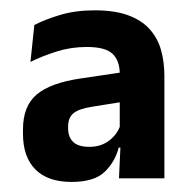

<svg xmlns="http://www.w3.org/2000/svg" viewBox="-20 -666 375 372"><path d="M298.5 -320.5H210.5L214 -395L212 -399.5V-501.5V-523Q212 -548.5 198 -561.8Q184 -575 148 -575Q117.5 -575 89.8 -566.2Q62 -557.5 39 -546L46.5 -617.5Q67.5 -628.5 97 -637.2Q126.5 -646 163.5 -646Q202 -646 228 -636.5Q254 -627 269.5 -610Q285 -593 291.8 -569.8Q298.5 -546.5 298.5 -519ZM118.5 -313.5Q72.5 -313.5 48.5 -337.8Q24.5 -362 24.5 -407V-415Q24.5 -460.5 51.2 -483Q78 -505.5 136.5 -514L220.5 -526.5L226 -470L157 -459Q132.5 -455 122.2 -446.5Q112 -438 112 -421V-417Q112 -400.5 121.8 -391Q131.5 -381.5 153 -381.5Q176 -381.5 192 -394Q208 -406.5 213.5 -424.5L224.5 -380H210Q202.5 -351.5 182.2 -332.5Q162 -313.5 118.5 -313.5Z"/></svg>

Font: Anek Kannada SemiBold
Style: Regular
Weight: 600
Version: Version 1.003